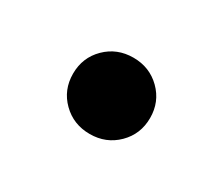

<svg xmlns="http://www.w3.org/2000/svg" viewBox="-47 -261 432 371"><g transform="rotate(30 169.0 -76.0)"><path d="M168.8 9.4Q132.4 9.4 107.6 -15.1Q82.8 -39.6 82.8 -75.7Q82.8 -111.7 107.6 -136.2Q132.4 -160.7 168.8 -160.7Q205.1 -160.7 229.9 -136.2Q254.7 -111.7 254.7 -75.7Q254.7 -39.6 229.9 -15.1Q205.1 9.4 168.8 9.4Z"/></g></svg>

Font: Inter
Style: Regular
Weight: 400
Designer: Rasmus Andersson
Foundry: rsms
Version: Version 4.000;git-8c9346024